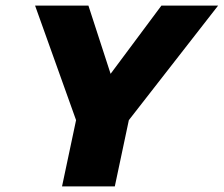

<svg xmlns="http://www.w3.org/2000/svg" viewBox="-20 -664 797 684"><path d="M201 0 251 -236 105 -644H295L374 -401L555 -644H757L439 -236L389 0Z"/></svg>

Font: Kanit
Style: Bold Italic
Weight: 700
Italic angle: -12°
Designer: Katatrad Team
Foundry: CadsonDemak
Version: Version 2.000; ttfautohint (v1.8.3)